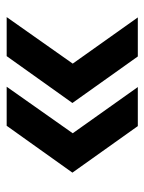

<svg xmlns="http://www.w3.org/2000/svg" viewBox="53 -588 443 590"><g transform="rotate(-90 275.0 -293.5)"><path d="M182 -92 39 -293 183 -495H303L160 -292L302 -92ZM396 -92 253 -293 397 -495H517L374 -292L516 -92Z"/></g></svg>

Font: Gabarito Medium
Style: Regular
Weight: 500
Designer: Leandro Assis / Alvaro Franca / Felipe Casaprima
Foundry: Naipe Foundry
Version: Version 1.000